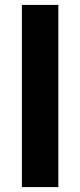

<svg xmlns="http://www.w3.org/2000/svg" viewBox="-20 -760 326 780"><path d="M69 0V-740H217V0Z"/></svg>

Font: Anuphan
Style: Bold
Weight: 700
Designer: Mike Abbink, Paul van der Laan, Pieter van Rosmalen, Mint Tantisuwanna
Foundry: Bold Monday; Cadson Demak
Version: Version 3.002;hotconv 1.0.109;makeotfexe 2.5.65596